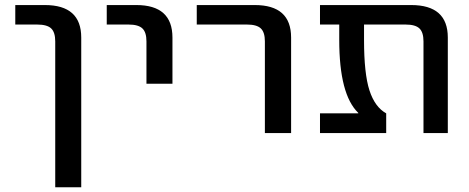

<svg xmlns="http://www.w3.org/2000/svg" viewBox="-20 -540 1902 779"><path d="M42 -440.4V-519.5H162.1Q309.6 -519.5 309.6 -387.7V219.7H204.1V-372.1Q204.1 -409.2 187.5 -424.8Q170.9 -440.4 130.9 -440.4Z M413.1 -440.4V-519.5H533.2Q679.7 -519.5 679.7 -387.7V-200.2H574.2V-372.1Q574.2 -409.2 557.6 -424.8Q541 -440.4 502 -440.4Z M778.3 -440.4V-519.5H1013.7Q1161.1 -519.5 1161.1 -387.7V0H1054.7V-372.1Q1054.7 -409.2 1038.1 -424.8Q1021.5 -440.4 982.4 -440.4Z M1278.3 0V-80.1H1433.6V-82Q1356.4 -156.2 1356.4 -377.9V-440.4H1278.3V-519.5H1648.4Q1796.9 -519.5 1796.9 -387.7V0H1698.2V-372.1Q1698.2 -409.2 1681.6 -424.8Q1665 -440.4 1626 -440.4H1457V-377.9Q1457 -241.2 1479 -173.3Q1501 -105.5 1546.9 -80.1V0Z"/></svg>

Font: GenEi M Gothic v2 Medium
Style: Regular
Weight: 500
Version: Version 2.0